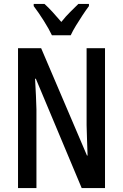

<svg xmlns="http://www.w3.org/2000/svg" viewBox="-20 -960 627 980"><path d="M516 0H397L163 -558H159Q162 -508 163.5 -471Q165 -434 166 -402V0H72V-714H190L424 -166H427Q425 -217 424 -253.5Q423 -290 422 -321V-714H516ZM245 -780Q230 -812 203.5 -854Q177 -896 152 -929V-940H207Q225 -924 248 -899Q271 -874 293 -848Q317 -878 336.5 -897Q356 -916 380 -940H434V-929Q419 -909 401.5 -882.5Q384 -856 367.5 -829Q351 -802 341 -780Z"/></svg>

Font: Noto Sans Sinhala ExtraCondensed Medium
Style: Regular
Weight: 500
Width: 2
Designer: Jelle Bosma - Monotype Design Team
Foundry: Monotype Imaging Inc.
Version: Version 2.006; ttfautohint (v1.8.4.7-5d5b)